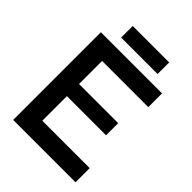

<svg xmlns="http://www.w3.org/2000/svg" viewBox="-227 -898 1006 1006"><g transform="rotate(45 275.5 -395.5)"><path d="M58.1 0V-649.9H511.2V-547.9H168.9V-377H459V-287.1H168.9V-105H520V0ZM152.8 -705.1V-791H422.9V-705.1Z"/></g></svg>

Font: Apfel Grotezk Mittel
Style: Regular
Weight: 500
Designer: Luigi Gorlero
Foundry: © 2023, Luigi Gorlero & Collletttivo
Version: Version 2.000;Glyphs 3.2 (3217)